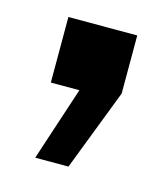

<svg xmlns="http://www.w3.org/2000/svg" viewBox="-59 -189 347 396"><g transform="rotate(15 114.5 9.0)"><path d="M50 158 102 0H41V-140H188V-16L121 158Z"/></g></svg>

Font: Geist SemBd
Style: Regular
Weight: 400
Designer: Basement.studio, Andrés Briganti, Mateo Zaragoza
Foundry: Basement.studio, Vercel, Andrés Briganti, Guido Ferreyra, Mateo Zaragoza
Version: Version 1.401